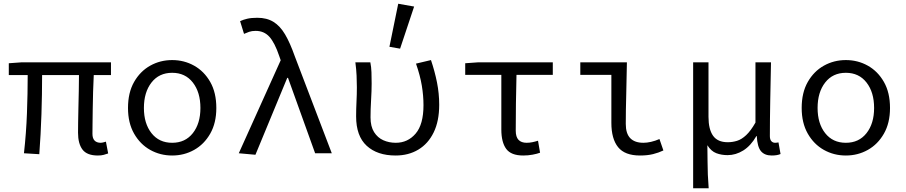

<svg xmlns="http://www.w3.org/2000/svg" viewBox="-20 -819 4840 1026"><path d="M503 12Q445 12 421 -19.5Q397 -51 397 -110Q397 -129 397.5 -164Q398 -199 399 -243Q400 -287 401 -332.5Q402 -378 402 -418H205Q205 -316 201.5 -209Q198 -102 190 5L108 0Q120 -107 124 -213.5Q128 -320 128 -418H27V-481L96 -486H573V-418H481Q479 -377 477.5 -329.5Q476 -282 475.5 -237Q475 -192 474.5 -157Q474 -122 474 -104Q474 -56 519 -56Q527 -56 546 -62L558 1Q547 5 534 8.5Q521 12 503 12Z M900 12Q836 12 782.5 -18Q729 -48 696.5 -105Q664 -162 664 -242Q664 -324 696.5 -381Q729 -438 782.5 -468Q836 -498 900 -498Q964 -498 1017.5 -468Q1071 -438 1103.5 -381Q1136 -324 1136 -242Q1136 -162 1103.5 -105Q1071 -48 1017.5 -18Q964 12 900 12ZM900 -56Q970 -56 1010.5 -107.5Q1051 -159 1051 -242Q1051 -326 1010.5 -378Q970 -430 900 -430Q830 -430 789.5 -378Q749 -326 749 -242Q749 -159 789.5 -107.5Q830 -56 900 -56Z M1345 8 1256 0 1480 -497 1472 -520Q1448 -591 1419.5 -622.5Q1391 -654 1346 -654Q1326 -654 1311.5 -649Q1297 -644 1284 -638L1263 -706Q1280 -714 1301.5 -719Q1323 -724 1355 -724Q1406 -724 1441.5 -702Q1477 -680 1503.5 -635Q1530 -590 1555 -519L1753 0H1664L1519 -403H1515Z M2094 12Q1996 12 1939.5 -40Q1883 -92 1883 -197Q1883 -236 1885 -275Q1887 -314 1887 -353Q1887 -382 1885.5 -415Q1884 -448 1879 -486H1959Q1964 -461 1965 -433Q1966 -405 1966 -373Q1966 -335 1963 -284.5Q1960 -234 1960 -192Q1960 -143 1979 -113Q1998 -83 2028.5 -69.5Q2059 -56 2095 -56Q2159 -56 2201 -105Q2243 -154 2243 -257Q2243 -308 2234 -362Q2225 -416 2203 -479L2283 -498Q2303 -439 2315 -379.5Q2327 -320 2327 -259Q2327 -172 2297.5 -111.5Q2268 -51 2215.5 -19.5Q2163 12 2094 12ZM2118 -559 2061 -569 2108 -799 2193 -784Z M2776 12Q2711 12 2685 -23.5Q2659 -59 2659 -127V-419H2466V-481L2536 -486H2934V-419H2740Q2738 -341 2737 -265.5Q2736 -190 2736 -121Q2736 -87 2751 -71.5Q2766 -56 2794 -56Q2809 -56 2824 -59Q2839 -62 2855 -67L2866 -3Q2850 3 2826 7.5Q2802 12 2776 12Z M3400 12Q3319 12 3283 -32.5Q3247 -77 3247 -163V-419H3081V-486H3330Q3329 -404 3326.5 -316.5Q3324 -229 3324 -157Q3324 -105 3348 -80.5Q3372 -56 3418 -56Q3437 -56 3459 -61Q3481 -66 3504 -76L3525 -15Q3500 -3 3470 4.5Q3440 12 3400 12Z M3684 187V-486H3766V-195Q3766 -128 3790.5 -93.5Q3815 -59 3869 -59Q3894 -59 3918.5 -66.5Q3943 -74 3967.5 -97Q3992 -120 4017 -164V-486H4100Q4098 -388 4096 -283.5Q4094 -179 4094 -92Q4094 -73 4102 -64.5Q4110 -56 4122 -56Q4126 -56 4129.5 -56.5Q4133 -57 4140 -58L4151 4Q4133 12 4104 12Q4066 12 4046.5 -11Q4027 -34 4024 -92H4022Q3992 -40 3952 -15Q3912 10 3868 10Q3835 10 3807.5 -0.5Q3780 -11 3760 -43Q3761 7 3761 44Q3761 81 3762.5 114Q3764 147 3767 187Z M4500 12Q4436 12 4382.5 -18Q4329 -48 4296.5 -105Q4264 -162 4264 -242Q4264 -324 4296.5 -381Q4329 -438 4382.5 -468Q4436 -498 4500 -498Q4564 -498 4617.5 -468Q4671 -438 4703.5 -381Q4736 -324 4736 -242Q4736 -162 4703.5 -105Q4671 -48 4617.5 -18Q4564 12 4500 12ZM4500 -56Q4570 -56 4610.5 -107.5Q4651 -159 4651 -242Q4651 -326 4610.5 -378Q4570 -430 4500 -430Q4430 -430 4389.5 -378Q4349 -326 4349 -242Q4349 -159 4389.5 -107.5Q4430 -56 4500 -56Z"/></svg>

Font: SauceCodePro NFM
Style: Regular
Weight: 400
Monospace: yes
Designer: Paul D. Hunt, Teo Tuominen
Foundry: Adobe
Version: Version 2.042;hotconv 1.1.0;makeotfexe 2.6.0;Nerd Fonts 3.3.